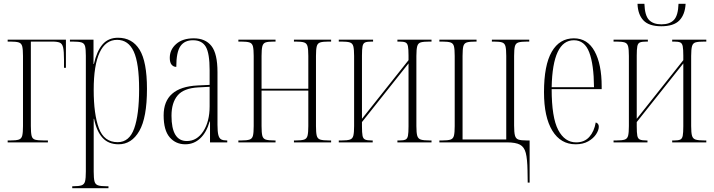

<svg xmlns="http://www.w3.org/2000/svg" viewBox="-20 -743 3727 1002"><path d="M20 0V-10H35Q64 -10 78 -14.5Q92 -19 96 -35Q100 -51 100 -85V-451Q100 -485 96 -501Q92 -517 78 -521.5Q64 -526 35 -526H20V-536H324V-389H314V-432Q314 -475 309.5 -495Q305 -515 292 -520.5Q279 -526 253 -526H141V-85Q141 -50 145 -34Q149 -18 163.5 -14Q178 -10 209 -10H230V0Z M357 239V229H362Q392 229 406 224Q420 219 424 203Q428 187 428 152V-452Q428 -486 424 -501.5Q420 -517 405.5 -521.5Q391 -526 359 -526H345V-536H468V-409H470Q485 -476 515 -511Q545 -546 596 -546Q670 -546 708.5 -483.5Q747 -421 747 -279Q747 -129 707 -59.5Q667 10 599 10Q546 10 515 -24Q484 -58 471 -123H469Q469 -87 469 -53Q469 -19 469 17V152Q469 187 473 203Q477 219 491 224Q505 229 534 229H546V239ZM594 -1Q655 -1 680.5 -73Q706 -145 706 -277Q706 -413 678 -474Q650 -535 591 -535Q531 -535 500 -469Q469 -403 469 -274Q469 -147 496 -74Q523 -1 594 -1Z M947 10Q897 10 865.5 -26.5Q834 -63 834 -141Q834 -288 1011 -297L1074 -300V-376Q1074 -465 1054 -499Q1034 -533 987 -533Q943 -533 921.5 -502Q900 -471 900 -394Q885 -394 875.5 -405.5Q866 -417 866 -441Q866 -484 899.5 -513.5Q933 -543 991 -543Q1052 -543 1083.5 -503Q1115 -463 1115 -367V-92Q1115 -56 1119.5 -38.5Q1124 -21 1134.5 -15.5Q1145 -10 1164 -10H1166V0H1076V-109H1074Q1058 -52 1025 -21Q992 10 947 10ZM955 -7Q1008 -7 1041 -58Q1074 -109 1074 -188V-290L1016 -287Q939 -283 907 -245Q875 -207 875 -139Q875 -7 955 -7Z M1224 0V-10H1239Q1268 -10 1282 -14.5Q1296 -19 1300 -34.5Q1304 -50 1304 -85V-451Q1304 -485 1300 -501Q1296 -517 1282 -521.5Q1268 -526 1239 -526H1224V-536H1418V-526H1408Q1379 -526 1366 -521.5Q1353 -517 1349 -501Q1345 -485 1345 -451V-280H1589V-451Q1589 -485 1585 -501Q1581 -517 1567 -521.5Q1553 -526 1524 -526H1514V-536H1708V-526H1694Q1665 -526 1651 -521.5Q1637 -517 1633 -501Q1629 -485 1629 -451V-85Q1629 -51 1633 -35Q1637 -19 1651.5 -14.5Q1666 -10 1697 -10H1708V0H1514V-10H1524Q1553 -10 1567 -14.5Q1581 -19 1585 -35Q1589 -51 1589 -85V-270H1345V-85Q1345 -50 1349 -34.5Q1353 -19 1367 -14.5Q1381 -10 1413 -10H1418V0Z M1748 0V-10H1763Q1792 -10 1806 -14.5Q1820 -19 1824 -35Q1828 -51 1828 -85V-451Q1828 -485 1824 -501Q1820 -517 1806 -521.5Q1792 -526 1763 -526H1748V-536H1927V-526H1920Q1896 -526 1885.5 -521.5Q1875 -517 1872 -501.5Q1869 -486 1869 -453V-123L2112 -429V-453Q2112 -486 2109 -501.5Q2106 -517 2096 -521.5Q2086 -526 2065 -526H2054V-536H2232V-526H2222Q2191 -526 2176.5 -522Q2162 -518 2157.5 -502Q2153 -486 2153 -451V-85Q2153 -50 2157.5 -34.5Q2162 -19 2176.5 -14.5Q2191 -10 2222 -10H2232V0H2054V-10H2065Q2086 -10 2096 -14.5Q2106 -19 2109 -34.5Q2112 -50 2112 -84V-412L1869 -106V-84Q1869 -50 1872 -34.5Q1875 -19 1886 -14.5Q1897 -10 1919 -10H1925V0Z M2733 147Q2732 87 2724 55.5Q2716 24 2693.5 12Q2671 0 2625 0H2273V-10H2288Q2317 -10 2331 -14.5Q2345 -19 2349 -35Q2353 -51 2353 -85V-451Q2353 -486 2349 -501.5Q2345 -517 2331 -521.5Q2317 -526 2288 -526H2273V-536H2467V-526H2462Q2430 -526 2416 -521.5Q2402 -517 2398 -501.5Q2394 -486 2394 -451V-15H2622V-451Q2622 -485 2618 -501Q2614 -517 2600.5 -521.5Q2587 -526 2558 -526H2547V-536H2742V-526H2731Q2700 -526 2685.5 -521.5Q2671 -517 2667 -501Q2663 -485 2663 -451V-88Q2663 -52 2667.5 -35.5Q2672 -19 2686 -14.5Q2700 -10 2729 -10H2744V210H2734Z M2984 10Q2906 10 2862.5 -61Q2819 -132 2819 -262Q2819 -403 2859.5 -473Q2900 -543 2975 -543Q3046 -543 3083 -475.5Q3120 -408 3120 -292V-278H2859Q2859 -130 2893 -65Q2927 0 2987 0Q3030 0 3055.5 -28.5Q3081 -57 3089 -104Q3105 -99 3105 -82Q3105 -64 3091 -42.5Q3077 -21 3050 -5.5Q3023 10 2984 10ZM3080 -288Q3079 -407 3055 -470Q3031 -533 2975 -533Q2864 -533 2859 -288Z M3431 -606Q3367 -606 3338 -636.5Q3309 -667 3307 -723H3343Q3345 -662 3367 -639Q3389 -616 3432 -616Q3475 -616 3497 -639Q3519 -662 3521 -723H3558Q3555 -667 3525.5 -636.5Q3496 -606 3431 -606ZM3182 0V-10H3197Q3226 -10 3240 -14.5Q3254 -19 3258 -35Q3262 -51 3262 -85V-451Q3262 -485 3258 -501Q3254 -517 3240 -521.5Q3226 -526 3197 -526H3182V-536H3361V-526H3354Q3330 -526 3319.5 -521.5Q3309 -517 3306 -501.5Q3303 -486 3303 -453V-123L3546 -429V-453Q3546 -486 3543 -501.5Q3540 -517 3530 -521.5Q3520 -526 3499 -526H3488V-536H3666V-526H3656Q3625 -526 3610.5 -522Q3596 -518 3591.5 -502Q3587 -486 3587 -451V-85Q3587 -50 3591.5 -34.5Q3596 -19 3610.5 -14.5Q3625 -10 3656 -10H3666V0H3488V-10H3499Q3520 -10 3530 -14.5Q3540 -19 3543 -34.5Q3546 -50 3546 -84V-412L3303 -106V-84Q3303 -50 3306 -34.5Q3309 -19 3320 -14.5Q3331 -10 3353 -10H3359V0Z"/></svg>

Font: Noto Serif Display ExtraCondensed ExtraLight
Style: Regular
Weight: 200
Width: 2
Designer: Monotype Design Team
Foundry: Monotype Imaging Inc.
Version: Version 2.009